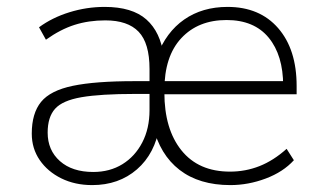

<svg xmlns="http://www.w3.org/2000/svg" viewBox="-20 -528 930 556"><path d="M247 8Q197 8 157.5 -11.5Q118 -31 95 -64.5Q72 -98 72 -141Q72 -200 99 -233Q126 -266 191 -279.5Q256 -293 369 -293H421V-256H371Q271 -256 216 -246.5Q161 -237 139.5 -213Q118 -189 118 -144Q118 -93 153.5 -61.5Q189 -30 250 -30Q298 -30 334.5 -52.5Q371 -75 392 -115.5Q413 -156 413 -209V-328Q413 -403 381.5 -436Q350 -469 285 -469Q237 -469 196 -456Q155 -443 113 -413L93 -449Q131 -477 181 -492.5Q231 -508 283 -508Q363 -508 404 -471.5Q445 -435 454 -366H435Q461 -435 513.5 -471.5Q566 -508 639 -508Q732 -508 785.5 -446.5Q839 -385 839 -279V-255H445V-293H817L800 -280Q800 -368 758 -419Q716 -470 636 -470Q554 -470 505 -417.5Q456 -365 456 -267V-260Q456 -154 505.5 -92.5Q555 -31 646 -31Q691 -31 731.5 -47Q772 -63 810 -97L831 -64Q800 -30 749.5 -11Q699 8 647 8Q557 8 500 -36Q443 -80 423 -163H442Q429 -83 376.5 -37.5Q324 8 247 8Z"/></svg>

Font: Mulish ExtraLight ExtraLight
Style: Regular
Weight: 250
Version: Version 3.603